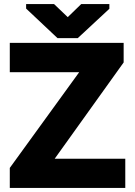

<svg xmlns="http://www.w3.org/2000/svg" viewBox="-20 -921 663 941"><path d="M28 0H594V-143H248L586 -615V-711H28V-567H368L28 -98ZM108 -879 262 -734H361L516 -878V-901H378L312 -837L245 -901H108Z"/></svg>

Font: Asimov Pro
Style: Ult
Weight: 900
Designer: Google
Version: Version 2.000980; 2014